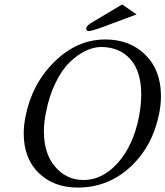

<svg xmlns="http://www.w3.org/2000/svg" viewBox="-20 -836 746 866"><path d="M381 -696Q369 -696 369 -707Q369 -718 390 -732L531 -816L596 -771L427 -708Q391 -696 381 -696ZM436 -624Q402 -624 365.5 -606.5Q329 -589 294 -555Q259 -521 230 -461.5Q201 -402 187 -327Q178 -283 178 -244Q178 -142 229.5 -83Q281 -24 357 -24Q442 -24 511.5 -101.5Q581 -179 607 -310Q617 -364 617 -410Q617 -514 568 -569Q519 -624 436 -624ZM699 -329Q670 -178 569 -84Q468 10 331 10Q222 10 154.5 -56Q87 -122 87 -234Q87 -270 95 -310Q124 -458 226 -558Q328 -658 455 -658Q566 -658 636 -588.5Q706 -519 706 -403Q706 -367 699 -329Z"/></svg>

Font: Linux Libertine O
Style: Italic
Weight: 400
Italic angle: -12°
Designer: Philipp H. Poll
Foundry: Philipp H. Poll
Version: Version 5.1.6